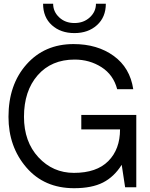

<svg xmlns="http://www.w3.org/2000/svg" viewBox="-20 -991 795 1016"><path d="M208 -971.2H261.2Q261.2 -929.2 293.2 -899.2Q325.2 -869.1 374 -869.1Q422.9 -869.1 455.3 -899.2Q487.8 -929.2 487.8 -971.2H540Q540 -900.4 493.4 -858.2Q446.8 -815.9 373.8 -815.9Q300.8 -815.9 254.4 -857.9Q208 -899.9 208 -971.2ZM701.2 -382.8V-301.8V0H642.1L624 -119.1Q584 -55.2 524.9 -25.1Q465.8 4.9 372.1 4.9Q213.9 4.9 119.4 -105Q24.9 -214.8 24.9 -373Q24.9 -543 120.4 -650.4Q215.8 -757.8 369.1 -757.8Q495.1 -757.8 581.5 -695.3Q668 -632.8 685.1 -519H600.1Q580.1 -595.2 517.1 -635.5Q454.1 -675.8 375 -675.8Q252 -675.8 179.4 -592.8Q106.9 -509.8 106.9 -373Q106.9 -241.2 183.3 -158.7Q259.8 -76.2 371.1 -76.2Q491.2 -76.2 553.2 -138.7Q615.2 -201.2 615.2 -306.2H410.2V-382.8Z"/></svg>

Font: Oakes Grotesk
Style: Regular
Weight: 400
Designer: Samuel Oakes
Foundry: Samuel Oakes
Version: Version 1.0 | wf-rip DC20170320